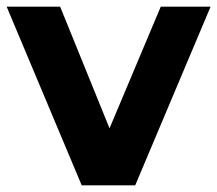

<svg xmlns="http://www.w3.org/2000/svg" viewBox="-28 -558 654 578"><path d="M218 0 -8 -538H153L341 -75H261L456 -538H606L379 0Z"/></svg>

Font: Montserrat Thin
Style: Bold
Weight: 700
Version: Version 9.000